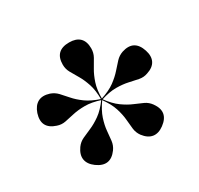

<svg xmlns="http://www.w3.org/2000/svg" viewBox="-110 -898 777 748"><g transform="rotate(-30 278.5 -524.5)"><path d="M280.5 -508.5H276.5Q276.5 -551 267 -579.2Q257.5 -607.5 245.5 -627.8Q233.5 -648 224 -665Q214.5 -682 214.5 -701.5Q214.5 -764.5 279 -764.5Q310 -764.5 326.2 -748.8Q342.5 -733 342.5 -701.5Q342.5 -681.5 333 -664.5Q323.5 -647.5 311.5 -627.5Q299.5 -607.5 290 -579.2Q280.5 -551 280.5 -508.5ZM279 -510.5 278 -506.5Q238 -519.5 207.8 -519.2Q177.5 -519 154.8 -513.8Q132 -508.5 113 -504.8Q94 -501 75.5 -507.5Q15 -527 34.5 -588Q44.5 -617 64.8 -627.8Q85 -638.5 115 -629Q133.5 -622.5 146.8 -608.5Q160 -594.5 175.2 -576.8Q190.5 -559 214.8 -541.2Q239 -523.5 279 -510.5ZM277 -509.5 280 -507.5Q255.5 -473 246.2 -444.5Q237 -416 235 -392.5Q233 -369 230.8 -349.8Q228.5 -330.5 217 -314.5Q179.5 -263.5 127.5 -301Q103 -319 99.2 -341.8Q95.5 -364.5 113.5 -390Q125 -406 142.5 -414.2Q160 -422.5 181.5 -431.5Q203 -440.5 227.5 -457.8Q252 -475 277 -509.5ZM277 -507.5 280 -509.5Q305 -475 329.5 -457.5Q354 -440 375.8 -431Q397.5 -422 414.8 -414Q432 -406 443.5 -390Q480.5 -338.5 429 -300.5Q404.5 -282.5 381.8 -286Q359 -289.5 340 -314.5Q328.5 -330.5 326.2 -349.8Q324 -369 322 -392.5Q320 -416 311 -444.5Q302 -473 277 -507.5ZM278 -510.5Q318.5 -523.5 342.5 -541.2Q366.5 -559 382 -576.8Q397.5 -594.5 410.5 -608.5Q423.5 -622.5 442 -629Q502.5 -648.5 522.5 -587Q532 -558 521.8 -537.5Q511.5 -517 481.5 -507.5Q463.5 -501 444.2 -504.8Q425 -508.5 402 -513.8Q379 -519 349.2 -519.2Q319.5 -519.5 279 -506.5Z"/></g></svg>

Font: Fraunces 120pt
Style: Bold
Weight: 700
Version: Version 1.000;[b76b70a41]